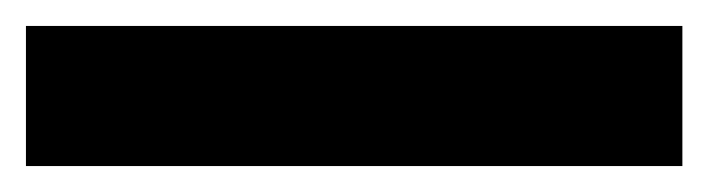

<svg xmlns="http://www.w3.org/2000/svg" viewBox="-23 -888 546 148"><path d="M503 -760H-3V-868H503Z"/></svg>

Font: Noto Sans Sinhala ExtraBold
Style: Regular
Weight: 800
Designer: Jelle Bosma - Monotype Design Team
Foundry: Monotype Imaging Inc.
Version: Version 2.006; ttfautohint (v1.8.4.7-5d5b)